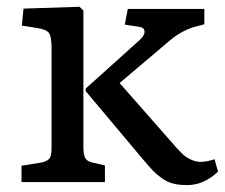

<svg xmlns="http://www.w3.org/2000/svg" viewBox="-20 -533 658 562"><path d="M43 0V-47.9L100.1 -57.1Q109.4 -58.6 115.2 -61.8Q121.1 -64.9 124.3 -68.4Q127.4 -71.8 128.9 -78.9Q130.4 -85.9 130.6 -91.3Q130.9 -96.7 130.9 -107.9V-391.1Q130.9 -424.8 123.8 -435.8Q116.7 -446.8 87.9 -451.2L43.9 -458L48.8 -507.8L212.9 -513.2L224.1 -502V-104Q224.1 -81.5 229 -71.3Q233.9 -61 251 -57.1L287.1 -48.8V0ZM527.8 8.8Q504.9 8.8 487.8 4.6Q470.7 0.5 455.3 -10.3Q439.9 -21 429 -32.2Q418 -43.5 399.9 -64.9L231 -266.1V-273.9L390.1 -417Q403.8 -430.2 403.1 -440.9Q402.3 -451.7 390.1 -454.1L345.2 -460.9L354 -506.8H578.1V-461.9L548.8 -454.1Q512.2 -443.4 479 -416L330.1 -290L496.1 -101.1Q507.8 -88.4 515.9 -80.8Q523.9 -73.2 537.1 -66.7Q550.3 -60.1 564.9 -59.1Q585 -59.1 607.9 -66.9L618.2 -30.8Q577.1 8.8 527.8 8.8Z"/></svg>

Font: Literata Book
Style: Regular
Weight: 400
Designer: Latin by Veronika Burian and Jose Scaglione. Greek by Irene Vlachou. Cyrillic by Vera Evstafieva
Foundry: TypeTogether
Version: Version 2.003;PS 002.003;hotconv 1.0.88;makeotf.lib2.5.64775